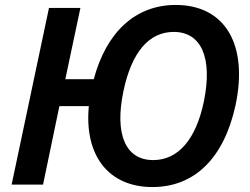

<svg xmlns="http://www.w3.org/2000/svg" viewBox="-20 -746 1009 776"><path d="M27 0H154L220 -317H339C320 -117 419 10 596 10C768 10 886 -109 932 -321C984 -567 889 -726 690 -726C528 -726 410 -617 359 -426H244L305 -714H178ZM599 -99C488 -99 442 -202 479 -378C512 -535 582 -617 682 -617C794 -617 840 -512 804 -336C772 -182 700 -99 599 -99Z"/></svg>

Font: Noto Sans SemiBold
Style: Italic
Weight: 600
Italic angle: -12°
Designer: Monotype Design Team
Foundry: Monotype Imaging Inc.
Version: Version 2.013